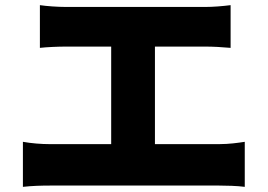

<svg xmlns="http://www.w3.org/2000/svg" viewBox="-20 -735 1040 746"><path d="M69 -184V-9C104 -13 142 -14 173 -14H832C857 -14 902 -13 931 -9V-184C905 -180 870 -175 832 -175H582V-554H778C807 -554 844 -552 876 -549V-715C845 -711 808 -708 778 -708H236C205 -708 161 -711 135 -715V-549C161 -552 205 -554 236 -554H412V-175H173C141 -175 102 -178 69 -184Z"/></svg>

Font: Noto Sans HK Black
Style: Regular
Weight: 900
Designer: Ryoko NISHIZUKA 西塚涼子 (kana, bopomofo & ideographs); Paul D. Hunt (Latin, Greek & Cyrillic); Sandoll Communications 산돌커뮤니
Foundry: Adobe
Version: Version 2.004;hotconv 1.0.118;makeotfexe 2.5.65603